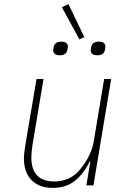

<svg xmlns="http://www.w3.org/2000/svg" viewBox="-20 -899 640 931"><path d="M418 -116H415Q386 -57 343.5 -22.5Q301 12 236 12Q170 12 133 -25.5Q96 -63 96 -131Q96 -145 98 -160Q100 -175 102 -190L157 -516H191L137 -193Q135 -179 133.5 -164Q132 -149 132 -136Q132 -19 244 -19Q279 -19 312.5 -33.5Q346 -48 372 -82Q379 -91 388 -103.5Q397 -116 406 -132.5Q415 -149 422.5 -168.5Q430 -188 434 -210L485 -516H519L433 0H399ZM280 -864 312 -879 389 -719 365 -708ZM270 -631Q252 -631 245 -638Q238 -645 238 -653Q238 -657 238.5 -661Q239 -665 240 -670Q245 -697 277 -697Q295 -697 302 -690Q309 -683 309 -675Q309 -671 308.5 -667Q308 -663 307 -658Q302 -631 270 -631ZM452 -631Q434 -631 427 -638Q420 -645 420 -653Q420 -657 420.5 -661Q421 -665 422 -670Q427 -697 459 -697Q477 -697 484 -690Q491 -683 491 -675Q491 -671 490.5 -667Q490 -663 489 -658Q484 -631 452 -631Z"/></svg>

Font: IBM Plex Mono ExtraLight
Style: Italic
Weight: 200
Italic angle: -9°
Monospace: yes
Designer: Mike Abbink, Paul van der Laan, Pieter van Rosmalen
Foundry: Bold Monday
Version: Version 2.3